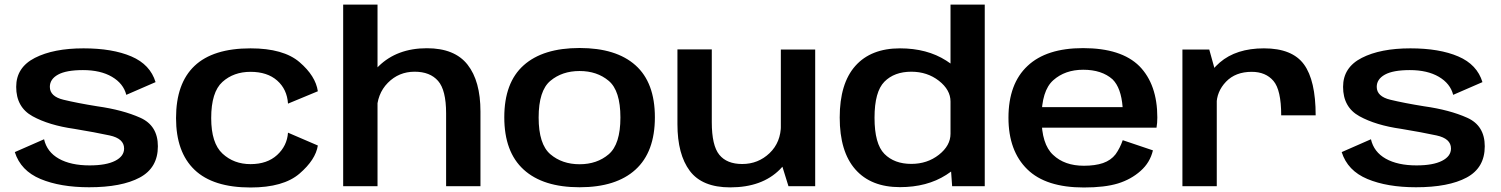

<svg xmlns="http://www.w3.org/2000/svg" viewBox="-20 -805 6490 830"><path d="M365 4.5Q506 4.5 584.2 -37.5Q662.5 -79.5 662.5 -172.5Q662.5 -262 586.5 -296Q510.5 -330 400.5 -345.5Q313.5 -359.5 254.5 -373.8Q195.5 -388 195.5 -429.5Q195.5 -463 231 -482.5Q266.5 -502 338.5 -502Q414.5 -502 464 -473Q513.5 -444 526 -395L652.5 -450Q629.5 -526 548 -561Q466.5 -596 341 -596Q211.5 -596 130.8 -554.8Q50 -513.5 50 -429.5Q50 -341.5 120.8 -302.5Q191.5 -263.5 301 -248Q391.5 -233 454 -219.5Q516.5 -206 516.5 -163Q516.5 -129.5 477.8 -109.8Q439 -90 367.5 -90Q286 -90 234.5 -119Q183 -148 170.5 -203L44 -147.5Q69.5 -67 155.2 -31.2Q241 4.5 365 4.5Z M1063 5.5Q1205 5.5 1274.8 -54.5Q1344.5 -114.5 1354 -176L1225 -231.5Q1221 -174.5 1178 -135Q1135 -95.5 1063 -95.5Q991 -95.5 942 -140.8Q893 -186 893 -294.5Q893 -407 941.5 -450.8Q990 -494.5 1063 -494.5Q1135.5 -494.5 1178.2 -456.8Q1221 -419 1225 -357L1354 -410.5Q1344.5 -476.5 1275 -536.2Q1205.5 -596 1063 -596Q901 -596 821 -520.2Q741 -444.5 741 -294.5Q741 -147.5 821 -71Q901 5.5 1063 5.5Z M1463.5 0H1612V-785H1463.5ZM1908.5 0H2057V-323Q2057 -454.5 2001.2 -525.5Q1945.5 -596.5 1825.5 -596.5Q1696.5 -596.5 1616.8 -518.8Q1537 -441 1537 -364.5L1609 -322.5Q1609 -398.5 1656.5 -446.8Q1704 -495 1772.5 -495Q1839 -495 1873.8 -455.2Q1908.5 -415.5 1908.5 -315Z M2485.5 4.5Q2643.5 4.5 2727.2 -71.8Q2811 -148 2811 -298Q2811 -448 2727.2 -522.8Q2643.5 -597.5 2485.5 -597.5Q2327.5 -597.5 2243.8 -522.8Q2160 -448 2160 -298Q2160 -148 2243.8 -71.8Q2327.5 4.5 2485.5 4.5ZM2485.5 -95Q2410 -95 2359.2 -138.2Q2308.5 -181.5 2308.5 -297Q2308.5 -413 2359.2 -455.5Q2410 -498 2485.5 -498Q2561 -498 2611.5 -455.5Q2662 -413 2662 -297Q2662 -181.5 2611.5 -138.2Q2561 -95 2485.5 -95Z M3388.5 0H3504V-591H3355.5V-106ZM3057 -591.5H2908.5V-268Q2908.5 -137.5 2962 -66.2Q3015.5 5 3136.5 5Q3274.5 5 3351.8 -73Q3429 -151 3429 -227L3356 -265.5Q3356 -190 3306.8 -143Q3257.5 -96 3188.5 -96Q3122 -96 3089.5 -136Q3057 -176 3057 -276.5Z M4096 0H4237V-785H4089V-99ZM3870.5 4Q3987.5 4 4070.5 -49Q4153.5 -102 4153.5 -155.5L4089 -227Q4089 -175.5 4038.8 -136Q3988.5 -96.5 3919.5 -96.5Q3846 -96.5 3803.2 -139.8Q3760.5 -183 3760.5 -296Q3760.5 -408.5 3803.2 -451.8Q3846 -495 3919.5 -495Q3988.5 -495 4038.8 -455.8Q4089 -416.5 4089 -366L4153.5 -436.5Q4153.5 -490 4070.5 -543Q3987.5 -596 3870.5 -596Q3745 -596 3677.5 -520Q3610 -444 3610 -297Q3610 -149.5 3677.5 -72.8Q3745 4 3870.5 4Z M4665.5 5.5V-88.5Q4582 -88.5 4532.5 -135.5Q4482.5 -181.5 4482.5 -295.5Q4482.5 -413 4533 -458Q4584 -503.5 4662.5 -503.5Q4743 -503.5 4789.5 -462Q4826.5 -425.5 4833 -342H4468V-253H4979.5Q4983 -272.5 4983 -297Q4983 -440 4905.5 -519Q4827 -597 4662 -597Q4503.5 -597 4422 -520Q4339.5 -443 4339.5 -296Q4339.5 -152.5 4421 -73Q4501 5.5 4665.5 5.5ZM4665.5 -88.5V5.5Q4756 5.5 4813 -12Q4869.5 -29.5 4910.5 -66Q4951.5 -102 4964 -155L4833.5 -199Q4821.5 -164.5 4802.5 -138Q4782.5 -112 4748 -100Q4714 -88.5 4665.5 -88.5Z M5518.5 -306.5H5667.5Q5667.5 -457.5 5616.8 -526.8Q5566 -596 5444 -596Q5324 -596 5253 -534.8Q5182 -473.5 5182 -392L5239 -352Q5239 -409 5280 -451.8Q5321 -494.5 5391 -494.5Q5451.5 -494.5 5485 -455.2Q5518.5 -416 5518.5 -306.5ZM5091.5 0H5240V-474L5207.5 -591H5091.5Z M6101 4.5Q6242 4.5 6320.2 -37.5Q6398.5 -79.5 6398.5 -172.5Q6398.5 -262 6322.5 -296Q6246.5 -330 6136.5 -345.5Q6049.5 -359.5 5990.5 -373.8Q5931.5 -388 5931.5 -429.5Q5931.5 -463 5967 -482.5Q6002.5 -502 6074.5 -502Q6150.5 -502 6200 -473Q6249.5 -444 6262 -395L6388.5 -450Q6365.5 -526 6284 -561Q6202.5 -596 6077 -596Q5947.5 -596 5866.8 -554.8Q5786 -513.5 5786 -429.5Q5786 -341.5 5856.8 -302.5Q5927.5 -263.5 6037 -248Q6127.5 -233 6190 -219.5Q6252.5 -206 6252.5 -163Q6252.5 -129.5 6213.8 -109.8Q6175 -90 6103.5 -90Q6022 -90 5970.5 -119Q5919 -148 5906.5 -203L5780 -147.5Q5805.5 -67 5891.2 -31.2Q5977 4.5 6101 4.5Z"/></svg>

Font: Anybody SemiExpanded SemiBold
Style: Regular
Weight: 600
Width: 6
Designer: Tyler Finck
Foundry: Etcetera Type Company
Version: Version 1.113;gftools[0.9.25]